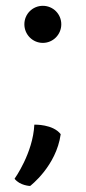

<svg xmlns="http://www.w3.org/2000/svg" viewBox="-20 -507 290 650"><path d="M29.3 98.1C47.4 121.6 82 122.6 82 122.6C82 122.6 170.4 55.7 185.5 -52.7C159.2 -86.9 98.1 -85 96.2 -85C91.8 11.2 29.3 98.1 29.3 98.1ZM62.5 -424.8C62.5 -390.1 90.3 -361.8 125 -361.8C159.7 -361.8 187.5 -390.1 187.5 -424.8C187.5 -459.5 159.7 -487.3 125 -487.3C90.3 -487.3 62.5 -459.5 62.5 -424.8Z"/></svg>

Font: Basic
Style: Regular
Weight: 400
Designer: Magnus Gaarde
Foundry: Magnus Gaarde
Version: Version 1.001